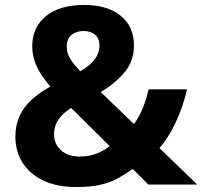

<svg xmlns="http://www.w3.org/2000/svg" viewBox="-20 -744 815 774"><path d="M320 -724Q413 -724 466.5 -680.5Q520 -637 520 -560Q520 -498 482.5 -453Q445 -408 386 -373L520 -244Q541 -272 555.5 -308Q570 -344 579 -384H734Q718 -314 689 -252Q660 -190 623 -147L775 0H578L515 -63Q486 -42 456 -25.5Q426 -9 386 0.5Q346 10 288 10Q210 10 155 -16Q100 -42 71 -88Q42 -134 42 -193Q42 -239 58.5 -275.5Q75 -312 107 -341.5Q139 -371 183 -395Q163 -418 146.5 -443Q130 -468 120 -497Q110 -526 110 -559Q110 -633 164.5 -678.5Q219 -724 320 -724ZM267 -309Q245 -295 229.5 -279Q214 -263 206 -244.5Q198 -226 198 -203Q198 -163 226 -138Q254 -113 300 -113Q342 -113 372.5 -126Q403 -139 422 -155ZM317 -619Q288 -619 268.5 -603.5Q249 -588 249 -556Q249 -529 264 -505.5Q279 -482 304 -457Q344 -480 362.5 -505.5Q381 -531 381 -560Q381 -589 363.5 -604Q346 -619 317 -619Z"/></svg>

Font: Noto Sans Symbols
Style: Bold
Weight: 700
Version: Version 2.002